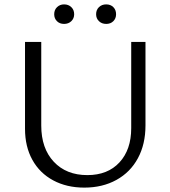

<svg xmlns="http://www.w3.org/2000/svg" viewBox="-20 -849 775 875"><path d="M227 -784Q227 -804 240 -816.5Q253 -829 272 -829Q292 -829 305 -816.5Q318 -804 318 -784Q318 -765 305 -752.5Q292 -740 272 -740Q252 -740 239.5 -752.5Q227 -765 227 -784ZM418 -784Q418 -804 431 -816.5Q444 -829 464 -829Q484 -829 496.5 -816.5Q509 -804 509 -784Q509 -765 496.5 -752.5Q484 -740 464 -740Q444 -740 431 -752.5Q418 -765 418 -784ZM94 -262V-658H168V-277Q168 -173 225 -112Q282 -51 378 -51Q471 -51 524.5 -109Q578 -167 578 -265V-658H643V-277Q643 -192 608.5 -128Q574 -64 510.5 -29Q447 6 364 6Q284 6 222.5 -27Q161 -60 127.5 -120.5Q94 -181 94 -262Z"/></svg>

Font: Ysabeau Infant
Style: Regular
Weight: 400
Designer: Christian Thalmann (Catharsis Fonts)
Version: Version 0.003